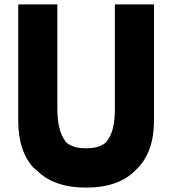

<svg xmlns="http://www.w3.org/2000/svg" viewBox="-20 -832 785 874"><path d="M504 -812 503 -811V-338C503 -267 491 -219 466 -189V-188L465 -186C442 -165 412 -157 372 -157C334 -157 303 -164 279 -186L278 -188V-189C255 -218 241 -266 241 -338V-811L240 -812H64L63 -811V-283C63 -188 87 -117 134 -67H135L145 -58H146C196 -6 271 22 372 22C473 22 548 -6 598 -58L605 -65C654 -114 681 -186 681 -283V-811L680 -812Z"/></svg>

Font: Hussar Woodtype
Style: SeBd
Weight: 900
Foundry: Cannot Into Space Fonts
Version: Version 1.07